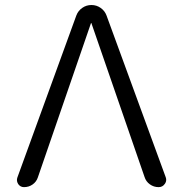

<svg xmlns="http://www.w3.org/2000/svg" viewBox="-20 -773 733 770"><path d="M346.7 -679.7Q346.7 -680.7 345.7 -680.7Q344.7 -680.7 344.7 -679.7L131.8 -61.5Q126 -43.9 110.8 -33.2Q95.7 -22.5 76.2 -22.5Q61.5 -22.5 52.7 -35.2Q47.9 -43 47.9 -50.8Q47.9 -55.7 49.8 -61.5L286.1 -710.9Q293 -729.5 309.6 -741.2Q326.2 -752.9 346.7 -752.9Q367.2 -752.9 383.8 -741.2Q400.4 -729.5 407.2 -710.9L644.5 -62.5Q646.5 -57.6 646.5 -51.8Q646.5 -43 640.6 -35.2Q631.8 -22.5 616.2 -22.5Q596.7 -22.5 581.1 -33.7Q565.4 -44.9 559.6 -63.5Z"/></svg>

Font: Gen Jyuu Gothic P Normal
Style: Regular
Weight: 300
Designer: [Source Han Sans]
Ryoko NISHIZUKA  (kana & ideographs); Paul D. Hunt (Latin, Greek & Cyrillic); Wenlong ZHANG  (bopomofo
Version: Version 1.002.20150607